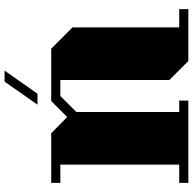

<svg xmlns="http://www.w3.org/2000/svg" viewBox="-22 -822 844 840"><g transform="rotate(-90 400.0 -402.0)"><path d="M780 -40V0H553L470 -83V-560H400L330 -490V-40H380V0H20V-40H100V-560H20V-600H237L308 -530L378 -600H607L700 -507V-40ZM511 -804H463L362 -660H410Z"/></g></svg>

Font: Kumar One
Style: Regular
Weight: 400
Designer: Parimal Parmar
Foundry: Indian Type Foundry
Version: Version 1.000;PS 1.000;hotconv 1.0.88;makeotf.lib2.5.647800